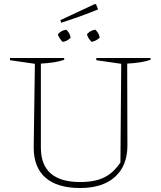

<svg xmlns="http://www.w3.org/2000/svg" viewBox="-20 -935 807 963"><path d="M382 8Q268 8 208.5 -43.5Q149 -95 149 -195L155 -615L30 -633V-644H302V-635Q260 -620 185 -616V-195Q185 -22 382 -22Q456 -22 502.5 -45Q549 -68 584 -120L588 -615L463 -633V-644H735V-635Q693 -620 618 -616L619 -205Q619 -104 557 -48Q495 8 382 8ZM287 -821 283 -834 456 -915 462 -913 472 -888Q426 -869 380 -852.5Q334 -836 287 -821ZM294 -725Q286 -733 279.5 -743Q273 -753 270 -763Q288 -783 312 -786Q331 -770 334 -746Q318 -728 294 -725ZM440 -725Q422 -741 416 -763Q433 -783 458 -786Q477 -769 480 -746Q473 -739 462 -733Q451 -727 440 -725Z"/></svg>

Font: Piazzolla Thin
Style: Regular
Weight: 100
Designer: Juan Pablo del Peral
Foundry: Huerta Tipografica
Version: Version 1.330